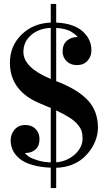

<svg xmlns="http://www.w3.org/2000/svg" viewBox="-20 -827 533 966"><path d="M262.7 119.1H235.4V16.6Q182.6 14.6 142.8 2.9Q103 -8.8 79.6 -27.8Q56.2 -46.9 44.9 -70.3Q33.7 -93.8 33.7 -121.1Q33.7 -152.3 53.7 -175.3Q73.7 -198.2 107.4 -198.2Q139.6 -198.2 159.2 -178Q178.7 -157.7 178.7 -127Q178.7 -93.3 158.9 -75.2Q139.2 -57.1 106.4 -57.1V-55.2Q113.8 -47.4 124.8 -39.3Q135.7 -31.2 166.3 -21.2Q196.8 -11.2 235.4 -9.8V-283.7Q217.8 -291.5 185.5 -304.7Q29.8 -367.7 29.8 -511.2Q29.8 -595.2 88.1 -652.6Q146.5 -710 235.4 -713.4V-807.1H262.7V-713.4Q350.1 -709.5 395 -669.9Q439.9 -630.4 439.9 -573.2Q439.9 -542.5 420.2 -521Q400.4 -499.5 366.7 -499.5Q335 -499.5 314.9 -519.3Q294.9 -539.1 294.9 -569.3Q294.9 -602.5 315.9 -621.6Q336.9 -640.6 369.6 -640.6V-642.6Q363.3 -649.4 358.9 -653.1Q354.5 -656.7 341.3 -665.5Q328.1 -674.3 308.1 -679.7Q288.1 -685.1 262.7 -686.5V-418.9Q370.1 -377.9 421.4 -323.2Q472.7 -268.6 472.7 -184.6Q472.7 -159.2 464.6 -132.1Q456.5 -105 439.2 -78.6Q421.9 -52.2 397.9 -31.2Q374 -10.3 338.9 2.9Q303.7 16.1 262.7 17.1ZM97.7 -565.9Q97.7 -486.8 235.4 -429.7V-686.5Q174.3 -684.1 136 -650.1Q97.7 -616.2 97.7 -565.9ZM395.5 -130.9Q395.5 -151.9 390.4 -167.5Q385.3 -183.1 371.3 -200.2Q357.4 -217.3 330.8 -234.6Q304.2 -252 262.7 -271.5V-10.3Q317.4 -15.1 356.4 -50Q395.5 -85 395.5 -130.9Z"/></svg>

Font: VidalokaRegular
Style: Regular
Weight: 400
Designer: Cyreal (www.cyreal.org)
Foundry: Cyreal (www.cyreal.org)
Version: Version 1.000